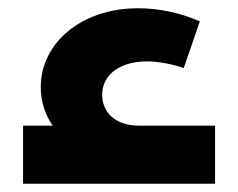

<svg xmlns="http://www.w3.org/2000/svg" viewBox="-20 -446 578 466"><path d="M318 -141C260 -141 228 -173 228 -216C228 -268 276 -297 336 -297C364 -297 396 -291 426 -281L465 -394C421 -414 367 -426 315 -426C177 -426 79 -341 79 -235C79 -200 89 -168 108 -141H36V0H502V-141Z"/></svg>

Font: UULA Sans
Style: Bold
Weight: 700
Designer: Mohamed Gaber, Laura Garcia Mut
Foundry: Kief Type Foundry
Version: Version 3.006;hotconv 1.0.109;makeotfexe 2.5.65596